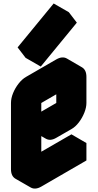

<svg xmlns="http://www.w3.org/2000/svg" viewBox="-20 -1031 560 1102"><path d="M217 -540 390 -640Q424 -660 450 -645Q476 -630 476 -590V-440Q476 -414 464 -384Q452 -354 432.5 -328.5Q413 -303 390 -290L303 -240Q269 -220 243 -235Q217 -250 217 -290V-60L476 -210V-110L217 40Q182 60 156 45Q130 30 130 -10V-390Q130 -417 142 -446.5Q154 -476 174 -501.5Q194 -527 217 -540ZM390 -540 217 -440V-290L390 -390ZM168 -709 375 -961 421 -901 214 -649ZM476 -210 217 -60 130 -110 390 -260ZM390 -540V-390L303 -440V-590ZM217 -290Q217 -250 243 -235L156 -285Q130 -300 130 -340ZM390 -390 217 -290 130 -340 303 -440ZM450 -645Q424 -660 390 -640L217 -540Q194 -527 174 -501.5Q154 -476 142 -446.5Q130 -417 130 -390V-10Q130 30 156 45L69 -5Q43 -20 43 -60V-440Q43 -467 55 -496.5Q67 -526 87 -551.5Q107 -577 130 -590L303 -690Q338 -710 364 -695ZM375 -961 168 -709 81 -759 288 -1011ZM168 -709 214 -649 127 -699 81 -759Z"/></svg>

Font: Nabla
Style: Regular
Weight: 400
Designer: Arthur Reinders Folmer
Foundry: Typearture
Version: Version 1.002